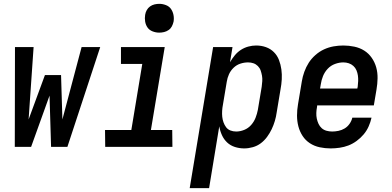

<svg xmlns="http://www.w3.org/2000/svg" viewBox="-20 -765 2040 1000"><path d="M57 0 58 -520H155L129 -143L214 -374H298L305 -143L405 -520H502L331 0H246L238 -267L142 0Z M878 0H528L527 -88H664L721 -432H610V-520H838L766 -88H877ZM809 -595Q792 -595 775 -601.5Q758 -608 748.5 -621.5Q739 -635 736 -652.5Q733 -670 736 -688Q738 -701 744.5 -712.5Q751 -724 761.5 -731.5Q772 -739 784.5 -742Q797 -745 810 -745Q827 -745 844 -738.5Q861 -732 870.5 -718.5Q880 -705 883.5 -687.5Q887 -670 884 -652Q881 -639 875 -627.5Q869 -616 858 -608.5Q847 -601 834.5 -598Q822 -595 809 -595Z M968 215 1090 -520H1191L1178 -441Q1189 -460 1203 -477Q1217 -494 1235 -505.5Q1253 -517 1273.5 -522.5Q1294 -528 1314 -528Q1341 -528 1365 -519.5Q1389 -511 1406.5 -493.5Q1424 -476 1433 -452.5Q1442 -429 1445.5 -403.5Q1449 -378 1447.5 -351.5Q1446 -325 1441 -299L1421 -179Q1418 -157 1411.5 -135Q1405 -113 1395 -92Q1385 -71 1371 -52Q1357 -33 1338.5 -19Q1320 -5 1297 1.5Q1274 8 1252 8Q1227 8 1203.5 0.5Q1180 -7 1163 -23Q1146 -39 1136 -61Q1126 -83 1122 -107L1069 215ZM1210 -80Q1231 -80 1252 -88.5Q1273 -97 1288 -114Q1303 -131 1311 -151.5Q1319 -172 1323 -193L1343 -313Q1345 -328 1346 -342.5Q1347 -357 1344.5 -371Q1342 -385 1337.5 -398Q1333 -411 1323 -421Q1313 -431 1300 -435.5Q1287 -440 1272 -440Q1252 -440 1232 -433.5Q1212 -427 1196.5 -412Q1181 -397 1172.5 -378Q1164 -359 1161 -339L1141 -219Q1138 -204 1137 -188Q1136 -172 1137.5 -157Q1139 -142 1144 -128Q1149 -114 1157.5 -102.5Q1166 -91 1180 -85.5Q1194 -80 1210 -80Z M1702 8Q1673 8 1645 2Q1617 -4 1594 -19Q1571 -34 1556 -57Q1541 -80 1534 -107Q1527 -134 1527 -163Q1527 -192 1532 -221L1552 -341Q1556 -366 1565 -391Q1574 -416 1588 -438Q1602 -460 1623 -478.5Q1644 -497 1668 -508Q1692 -519 1717.5 -523.5Q1743 -528 1768 -528Q1797 -528 1825.5 -522Q1854 -516 1877 -501.5Q1900 -487 1916 -464Q1932 -441 1939.5 -414Q1947 -387 1946.5 -357.5Q1946 -328 1941 -299L1927 -216H1632L1631 -207Q1628 -192 1627.5 -176.5Q1627 -161 1630 -147Q1633 -133 1639 -120Q1645 -107 1655.5 -97.5Q1666 -88 1680.5 -84Q1695 -80 1710 -80Q1726 -80 1743 -83.5Q1760 -87 1775 -96Q1790 -105 1800.5 -120Q1811 -135 1815 -152H1915Q1910 -129 1900 -106.5Q1890 -84 1874 -65Q1858 -46 1837.5 -31Q1817 -16 1795 -7.5Q1773 1 1749 4.5Q1725 8 1702 8ZM1647 -304H1841L1843 -313Q1845 -328 1845.5 -343Q1846 -358 1844 -372Q1842 -386 1836.5 -399Q1831 -412 1820.5 -421.5Q1810 -431 1796.5 -435.5Q1783 -440 1768 -440Q1747 -440 1725 -432Q1703 -424 1687 -407Q1671 -390 1662.5 -369Q1654 -348 1651 -327Z"/></svg>

Font: Iosevka Semibold Oblique
Style: Regular
Weight: 600
Italic angle: -9°
Monospace: yes
Designer: Belleve Invis
Foundry: Belleve Invis
Version: Version 32.5.0; ttfautohint (v1.8.4)